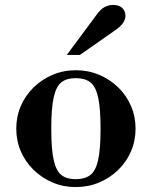

<svg xmlns="http://www.w3.org/2000/svg" viewBox="-20 -747 616 779"><path d="M287 12Q237 12 193.5 -6.5Q150 -25 116.5 -57.5Q83 -90 64.5 -133Q46 -176 46 -225Q46 -274 64.5 -317Q83 -360 116.5 -392.5Q150 -425 193.5 -443.5Q237 -462 288 -462Q338 -462 382 -443.5Q426 -425 459.5 -392.5Q493 -360 511.5 -317Q530 -274 530 -225Q530 -176 511.5 -133Q493 -90 459.5 -57.5Q426 -25 382 -6.5Q338 12 287 12ZM287 -20Q324 -20 346 -36.5Q368 -53 378 -97Q388 -141 388 -225Q388 -308 378 -352.5Q368 -397 346 -413.5Q324 -430 287 -430Q251 -430 229.5 -413.5Q208 -397 198 -352.5Q188 -308 188 -225Q188 -141 198 -97Q208 -53 229.5 -36.5Q251 -20 287 -20ZM251 -524 371 -686Q389 -711 405.5 -719Q422 -727 438 -727Q464 -727 476.5 -714Q489 -701 489 -683Q489 -670 480 -655Q471 -640 440 -619L304 -524Z"/></svg>

Font: Libre Bodoni Medium
Style: Regular
Weight: 500
Designer: Pablo Impallari, Rodrigo Fuenzalida
Foundry: Impallari Type
Version: Version 2.005;gftools[0.9.23]